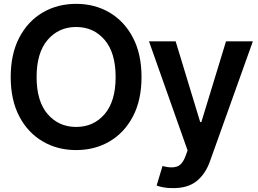

<svg xmlns="http://www.w3.org/2000/svg" viewBox="-20 -757 1316 981"><path d="M369.1 9.8Q273.4 9.8 197.8 -34.7Q122.1 -79.1 78.4 -162.6Q34.7 -246.1 34.7 -363.3Q34.7 -481 78.4 -564.7Q122.1 -648.4 197.8 -692.9Q273.4 -737.3 369.1 -737.3Q464.4 -737.3 539.8 -692.9Q615.2 -648.4 659.2 -564.7Q703.1 -481 703.1 -363.3Q703.1 -245.6 659.2 -162.1Q615.2 -78.6 539.8 -34.4Q464.4 9.8 369.1 9.8ZM369.1 -108.4Q458 -108.4 514.4 -173.8Q570.8 -239.3 570.8 -363.3Q570.8 -487.8 514.4 -553.5Q458 -619.1 369.1 -619.1Q280.3 -619.1 223.6 -553.5Q167 -487.8 167 -363.3Q167 -239.3 223.6 -173.8Q280.3 -108.4 369.1 -108.4ZM864.7 204.1Q838.4 204.6 815.9 200.4Q793.5 196.3 780.3 190.9L810.5 90.8L816.9 92.8Q856 103 883.5 94.2Q911.1 85.4 927.7 41L938.5 11.7L741.2 -545.9H877.4L1002.9 -133.3H1008.8L1134.8 -545.9H1272L1053.2 65.9Q1030.3 131.3 985.1 168Q939.9 204.6 864.7 204.1Z"/></svg>

Font: Inter Tight SemiBold
Style: Regular
Weight: 600
Designer: Rasmus Andersson
Foundry: rsms
Version: Version 3.004; ttfautohint (v1.8.4.7-5d5b)